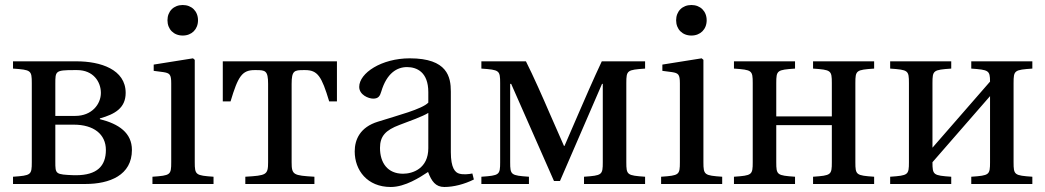

<svg xmlns="http://www.w3.org/2000/svg" viewBox="-20 -735 4176 767"><path d="M32 0H321C418 0 507 -35 507 -136C507 -204 455 -240 379 -259V-262C440 -279 482 -304 482 -364C482 -458 381 -490 286 -490H32V-461C104 -456 107 -454 107 -403V-87C107 -36 104 -34 32 -29ZM201 -90V-237H275C354 -237 403 -199 403 -136C403 -72 368 -35 283 -35H276C201 -38 201 -39 201 -90ZM201 -272V-400C201 -451 201 -455 276 -455H288C353 -455 383 -408 383 -364C383 -318 346 -272 281 -272Z M649 -654C649 -618 674 -593 710 -593C746 -593 771 -618 771 -654C771 -690 746 -715 710 -715C674 -715 649 -690 649 -654ZM589 0H833V-29C762 -34 758 -36 758 -87V-496L751 -502L594 -477V-452L632 -447C658 -443 664 -438 664 -402V-87C664 -36 661 -34 589 -29Z M870 -330H901C931 -430 947 -455 997 -455H1003C1040 -455 1051 -453 1051 -400V-87C1051 -36 1044 -34 960 -29V0H1236V-29C1152 -34 1145 -36 1145 -87V-400C1145 -453 1156 -455 1193 -455H1199C1249 -455 1265 -430 1295 -330H1326V-490H870Z M1397 -130C1397 -55 1447 12 1541 12C1599 12 1658 -27 1690 -48C1704 -11 1720 12 1755 12C1792 12 1835 1 1873 -18L1867 -42C1853 -39 1831 -37 1816 -41C1798 -45 1781 -64 1781 -127V-369C1781 -427 1768 -502 1617 -502C1504 -502 1415 -443 1415 -388C1415 -356 1452 -341 1471 -341C1492 -341 1498 -352 1503 -369C1525 -443 1566 -467 1606 -467C1645 -467 1691 -447 1691 -367V-325C1666 -299 1569 -274 1490 -249C1418 -227 1397 -177 1397 -130ZM1498 -144C1498 -191 1520 -215 1576 -236C1616 -251 1669 -270 1691 -284V-143C1691 -62 1629 -41 1590 -41C1528 -41 1498 -85 1498 -144Z M1903 0H2093V-29C2021 -34 2018 -36 2018 -87V-400H2022L2193 -12H2217L2385 -400H2388V-87C2388 -36 2385 -34 2313 -29V0H2557V-29C2485 -34 2482 -36 2482 -87V-403C2482 -454 2485 -456 2557 -461V-490H2384C2351 -420 2312 -330 2293 -286L2235 -152H2233L2175 -284C2151 -340 2109 -435 2081 -490H1903V-461C1975 -456 1978 -454 1978 -403V-87C1978 -36 1975 -34 1903 -29Z M2681 -654C2681 -618 2706 -593 2742 -593C2778 -593 2803 -618 2803 -654C2803 -690 2778 -715 2742 -715C2706 -715 2681 -690 2681 -654ZM2621 0H2865V-29C2794 -34 2790 -36 2790 -87V-496L2783 -502L2626 -477V-452L2664 -447C2690 -443 2696 -438 2696 -402V-87C2696 -36 2693 -34 2621 -29Z M2912 0H3156V-29C3084 -34 3081 -36 3081 -87V-235H3303V-87C3303 -36 3300 -34 3228 -29V0H3472V-29C3400 -34 3397 -36 3397 -87V-403C3397 -454 3400 -456 3472 -461V-490H3228V-461C3300 -456 3303 -454 3303 -403V-270H3081V-403C3081 -454 3084 -456 3156 -461V-490H2912V-461C2984 -456 2987 -454 2987 -403V-87C2987 -36 2984 -34 2912 -29Z M3536 0H3780V-29C3708 -34 3705 -36 3705 -87L3935 -351V-87C3935 -36 3932 -34 3860 -29V0H4104V-29C4032 -34 4029 -36 4029 -87V-403C4029 -454 4032 -456 4104 -461V-490H3860V-461C3929 -456 3935 -454 3935 -409L3705 -145V-403C3705 -454 3708 -456 3780 -461V-490H3536V-461C3608 -456 3611 -454 3611 -403V-87C3611 -36 3608 -34 3536 -29Z"/></svg>

Font: Lingua Franca
Style: Regular
Weight: 400
Version: Version 1.19